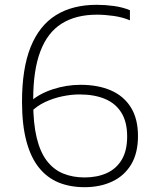

<svg xmlns="http://www.w3.org/2000/svg" viewBox="-20 -769 629 798"><path d="M331.5 9Q272 9 224.2 -10.2Q176.5 -29.5 142.2 -71.8Q108 -114 89.8 -182Q71.5 -250 71.5 -346.5Q71.5 -484 107.2 -573.2Q143 -662.5 212.2 -705.8Q281.5 -749 382 -749Q417.5 -749 453.8 -744Q490 -739 520 -726.5V-684.5Q489.5 -697.5 452.5 -702.8Q415.5 -708 383 -708Q295.5 -708 236.5 -671Q177.5 -634 147.8 -555.8Q118 -477.5 118 -355.5V-344Q118 -256.5 132.5 -196.5Q147 -136.5 175 -100.2Q203 -64 242.5 -47.8Q282 -31.5 331.5 -31.5Q383 -31.5 423 -49.2Q463 -67 485.8 -104.8Q508.5 -142.5 508.5 -202Q508.5 -261.5 484.8 -300.2Q461 -339 416.5 -357.8Q372 -376.5 310 -376.5Q277 -376.5 239.5 -368.8Q202 -361 167.2 -344.8Q132.5 -328.5 107 -302V-347.5Q144 -380 200.2 -398.2Q256.5 -416.5 314.5 -416.5Q388 -416.5 441.5 -393Q495 -369.5 524.2 -322.2Q553.5 -275 553.5 -203.5Q553.5 -132.5 525 -85.2Q496.5 -38 446.2 -14.5Q396 9 331.5 9Z"/></svg>

Font: Encode Sans SC SemiExpanded ExtraLight
Style: Regular
Weight: 250
Width: 6
Designer: Multiple Designers
Foundry: Impallari Type
Version: Version 3.002